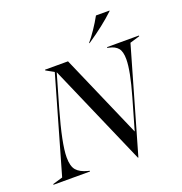

<svg xmlns="http://www.w3.org/2000/svg" viewBox="-216 -1068 1167 1231"><g transform="rotate(-20 368.0 -452.5)"><path d="M-53 -5 15 -25 202 -677 148 -707V-712H305L553 -143L614 -355Q661 -519 661 -597Q661 -650 641.5 -673Q622 -696 583 -704L571 -707V-712H789V-707L722 -687L518 22H515L213 -671L149 -449Q86 -228 86 -136Q86 -75 109.5 -48Q133 -21 184 -8L196 -5V0H-53ZM574 -927H666V-924Q589 -851 476 -775H471Q496 -804 524 -845.5Q552 -887 574 -927Z"/></g></svg>

Font: Nyght Serif Italic
Style: Regular
Weight: 400
Italic angle: -16°
Designer: Maksym Kobuzan
Version: Version 0.410